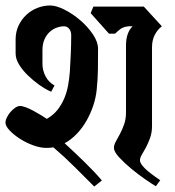

<svg xmlns="http://www.w3.org/2000/svg" viewBox="-25 -663 639 701"><path d="M-5 -215Q-5 -224 0.5 -235Q6 -246 14 -255Q22 -264 31 -270Q40 -276 48 -276Q57 -276 70 -271Q83 -266 97 -258.5Q111 -251 124 -243Q137 -235 146 -229Q170 -243 185 -262Q200 -281 209.5 -303.5Q219 -326 223.5 -350.5Q228 -375 230 -401Q232 -434 233.5 -467.5Q235 -501 235 -534Q235 -549 227.5 -558Q220 -567 209 -567Q196 -567 182 -562Q168 -557 156.5 -546.5Q145 -536 137.5 -519.5Q130 -503 130 -479V-429Q130 -407 141 -385Q152 -363 174 -351L162 -328Q141 -337 118.5 -353Q96 -369 76.5 -388Q57 -407 44.5 -427.5Q32 -448 32 -468V-519Q32 -547 43 -570Q54 -593 72 -609.5Q90 -626 112.5 -634.5Q135 -643 158 -643Q180 -643 210 -628Q240 -613 267.5 -589.5Q295 -566 314 -538Q333 -510 333 -484Q333 -446 332.5 -409.5Q332 -373 328 -335Q325 -306 315.5 -277.5Q306 -249 291 -222.5Q276 -196 255.5 -174.5Q235 -153 211 -140Q246 -108 283.5 -71.5Q321 -35 347 -4L319 18Q289 -12 250 -51Q211 -90 170 -125Q164 -124 157.5 -123.5Q151 -123 144 -123Q122 -123 96 -132.5Q70 -142 47.5 -156.5Q25 -171 10 -187Q-5 -203 -5 -215ZM566 -567Q551 -556 540.5 -536.5Q530 -517 530 -490V-203Q530 -179 523 -159.5Q516 -140 508 -125Q500 -110 493 -98.5Q486 -87 486 -78Q486 -70 494 -59.5Q502 -49 514 -39Q526 -29 538.5 -20Q551 -11 560 -5L544 17Q532 10 506.5 -7.5Q481 -25 455.5 -46Q430 -67 410.5 -88Q391 -109 391 -123Q391 -134 398 -146.5Q405 -159 413 -174Q421 -189 428 -208.5Q435 -228 435 -252V-497Q435 -543 459 -567H444Q425 -565 414 -556.5Q403 -548 395 -540H373L306 -615L316 -639H500Z"/></svg>

Font: Jaini Purva
Style: Regular
Weight: 400
Designer: Girish Dalvi, Maithili Shingre
Foundry: Ek Type
Version: Version 1.001;PS 1.000;hotconv 16.6.51;makeotf.lib2.5.65220